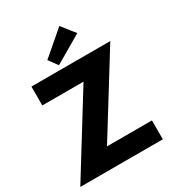

<svg xmlns="http://www.w3.org/2000/svg" viewBox="-207 -1013 1043 1138"><g transform="rotate(-30 314.5 -444.0)"><path d="M52.1 -660H591.9L262.8 -129.1H570.4V0H5.6L334.1 -530.9H52.1ZM256.8 -688 212.3 -748.6 374.9 -888.4 446.1 -798.4Z"/></g></svg>

Font: League Spartan Extralight
Style: Regular
Weight: 200
Foundry: The League of Moveable Type
Version: Version 2.300; ttfautohint (v1.8.3)